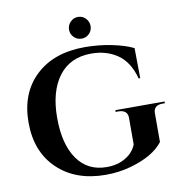

<svg xmlns="http://www.w3.org/2000/svg" viewBox="-95 -977 1026 1080"><g transform="rotate(-10 418.0 -437.0)"><path d="M465 -782Q447 -764 421.5 -764Q396 -764 378 -782Q360 -800 360 -825.5Q360 -851 378 -869.5Q396 -888 421.5 -888Q447 -888 465 -869.5Q483 -851 483 -825.5Q483 -800 465 -782ZM819 -325H804Q780 -325 767 -313.5Q754 -302 754 -280V-115Q699 -43 569 -6Q499 14 423 14Q252 14 148.5 -84.5Q45 -183 45 -350.5Q45 -518 148.5 -616Q252 -714 429 -714Q509 -714 584 -698.5Q659 -683 705 -660L707 -488H698Q672 -585 609 -628.5Q546 -672 459 -672Q338 -672 273 -585.5Q208 -499 208 -348.5Q208 -198 267.5 -113Q327 -28 436 -28Q515 -28 568 -73Q594 -96 606 -127V-280Q606 -302 592.5 -313.5Q579 -325 554 -325H538V-335H819Z"/></g></svg>

Font: Cinzel Decorative
Style: Bold
Weight: 700
Version: Version 1.002;PS 001.002;hotconv 1.0.56;makeotf.lib2.0.21325